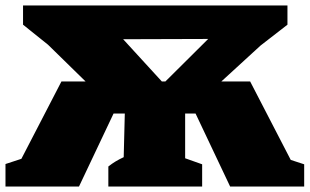

<svg xmlns="http://www.w3.org/2000/svg" viewBox="-46 -680 1129 700"><path d="M-26 0V-82L32 -101L178 -383H266L129 -517L38 -590V-660H1002V-590L904 -514L761 -383H866L1014 -97L1063 -81V0H793L667 -266H629V-103L691 -81V0H349V-73Q363 -84 375.5 -91.5Q388 -99 405 -107L409 -266H368L242 0ZM403 -537 544 -383H557L713 -538Z"/></svg>

Font: Piazzolla SC Black
Style: Regular
Weight: 900
Designer: Juan Pablo del Peral
Foundry: Huerta Tipografica
Version: Version 1.330